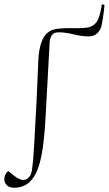

<svg xmlns="http://www.w3.org/2000/svg" viewBox="-66 -648 508 897"><path d="M208 -497Q185 -497 176 -483Q167 -469 166 -450L147 -103Q141 12 127.5 80.5Q114 149 88 184Q70 209 47.5 219Q25 229 3 229Q-24 229 -35 216.5Q-46 204 -46 191Q-46 166 -28 151L-4 170Q34 201 57 189.5Q80 178 84 141Q88 111 90.5 77Q93 43 95 5Q106 -180 113 -364Q115 -420 130 -457Q145 -494 176 -507Q192 -513 217 -515Q242 -517 269 -516.5Q296 -516 319.5 -517Q343 -518 356 -523Q381 -533 391.5 -555.5Q402 -578 410 -628L422 -625Q422 -619 420 -601.5Q418 -584 415 -564.5Q412 -545 409 -531Q405 -510 390 -494Q375 -478 347 -478Q316 -478 278 -487.5Q240 -497 208 -497Z"/></svg>

Font: Literata 72pt ExtraLight
Style: Italic
Weight: 200
Italic angle: -2°
Designer: Latin by Veronika Burian and Jose Scaglione. Greek by Irene Vlachou. Cyrillic by Vera Evstafieva
Foundry: TypeTogether
Version: Version 3.002